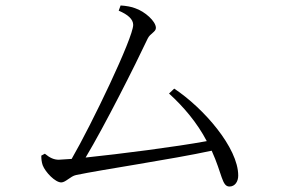

<svg xmlns="http://www.w3.org/2000/svg" viewBox="-20 -706 1040 702"><path d="M131 -137C131 -125 132 -114 136 -102C146 -76 182 -39 204 -39C220 -39 238 -62 258 -66C353 -86 606 -123 754 -155C793 -69 791 -24 819 -24C839 -24 851 -42 851 -64C851 -166 724 -311 617 -382L598 -364C651 -316 701 -257 736 -190C622 -169 418 -143 293 -130C362 -245 475 -469 520 -565C529 -584 550 -589 550 -604C550 -628 510 -664 474 -676C462 -681 440 -685 421 -686L414 -667C447 -653 467 -636 467 -615C467 -568 315 -251 242 -125L195 -122C177 -122 162 -129 144 -144Z"/></svg>

Font: Noto Serif HK Light
Style: Regular
Weight: 300
Designer: Ryoko NISHIZUKA 西塚涼子 (kana & ideographs); Frank Grießhammer (Latin, Greek & Cyrillic); Wenlong ZHANG 张文龙 (bopomofo); San
Foundry: Adobe
Version: Version 2.001;hotconv 1.1.0;makeotfexe 2.6.0